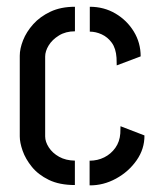

<svg xmlns="http://www.w3.org/2000/svg" viewBox="-20 -558 482 579"><path d="M205.8 0Q159.2 0 127.2 -15.6Q95.2 -31.2 76 -55Q56.8 -78.8 48.2 -103.5Q39.6 -128.2 39.6 -146.6V-390Q39.6 -411.2 49.6 -436.6Q59.6 -462 80.2 -485Q100.8 -508 132.2 -522.8Q163.6 -537.6 206 -537.6V-463.6Q178.2 -463.6 157.8 -451Q137.4 -438.4 126.8 -421Q116.2 -403.6 116.2 -387.4V-146.6Q116.2 -130.6 127.2 -113.5Q138.2 -96.4 158.3 -85.2Q178.4 -74 205.8 -73.6ZM250.2 1V-73.4Q274.2 -73.4 294.4 -83.5Q314.6 -93.6 327.8 -112.1Q341 -130.6 342.8 -155.8L343.4 -177.4L415.6 -149.6Q416 -109 392 -74.6Q368 -40.2 329.9 -19.4Q291.8 1.4 250.2 1ZM332 -360.8 331.4 -383.6Q329.6 -412 317.1 -429.1Q304.6 -446.2 286.7 -454.4Q268.8 -462.6 250.8 -462.6V-537.6Q293.4 -537.6 328 -517.3Q362.6 -497 383.4 -463.1Q404.2 -429.2 404.2 -388Z"/></svg>

Font: Stick No Bills ExtraLight
Style: Regular
Weight: 200
Designer: Kosala Senevirathne, Siva Puranthara, Lasantha Premarathna, Tharique Azeez
Foundry: mooniak
Version: Version 2.000